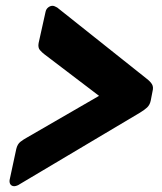

<svg xmlns="http://www.w3.org/2000/svg" viewBox="-20 -647 556 661"><path d="M29 -6Q21 -6 16.5 -11.5Q12 -17 13 -27L36 -134Q40 -151 50.5 -159Q61 -167 72 -173L321 -317L133 -460Q125 -466 117.5 -474.5Q110 -483 113 -499L137 -607Q139 -616 146 -621.5Q153 -627 161 -627Q165 -627 169 -625Q173 -623 177 -621L485 -376Q498 -366 503.5 -356.5Q509 -347 505 -332L499 -301Q496 -286 486.5 -277Q477 -268 460 -258L48 -13Q44 -10 38.5 -8Q33 -6 29 -6Z"/></svg>

Font: Rubik Light
Style: Bold Italic
Weight: 700
Italic angle: -12°
Version: Version 2.104